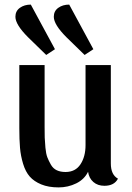

<svg xmlns="http://www.w3.org/2000/svg" viewBox="-20 -793 572 835"><path d="M114 -773 219 -579 181 -554 102 -631Q47 -686 47 -720Q47 -745 66.5 -759Q86 -773 114 -773ZM281 -773 386 -579 348 -554 269 -631Q214 -686 214 -720Q214 -745 233.5 -759Q253 -773 281 -773ZM462 -82Q462 -33 493 -16Q477 15 434 15Q405 15 386 -1.5Q367 -18 363 -46Q347 -13 311.5 4.5Q276 22 235 22Q191 22 159.5 9Q128 -4 109.5 -25Q91 -46 80.5 -80.5Q70 -115 67 -150.5Q64 -186 64 -236V-510H174V-241Q174 -211 174.5 -194.5Q175 -178 177.5 -151Q180 -124 186 -108.5Q192 -93 201.5 -76.5Q211 -60 227 -52.5Q243 -45 265 -45Q308 -45 330 -78.5Q352 -112 352 -162V-510H462Z"/></svg>

Font: Sansita
Style: Regular
Weight: 400
Designer: Pablo Cosgaya
Foundry: Omnibus-Type
Version: Version 1.006;hotconv 1.0.109;makeotfexe 2.5.65596